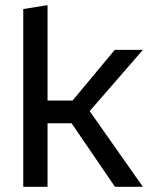

<svg xmlns="http://www.w3.org/2000/svg" viewBox="-20 -723 589 743"><path d="M70 -688 164 -703V-334H261L424 -530H533L327 -293L533 0H425L257 -246H164V0H70Z"/></svg>

Font: Roundo Medium
Style: Regular
Weight: 500
Designer: Namrata Goyal (Gurmukhi), Shiva Nallaperumal (Latin)
Foundry: Indian Type Foundry
Version: Version 1.000;PS 1.0;hotconv 1.0.88;makeotf.lib2.5.647800